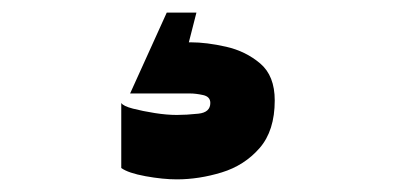

<svg xmlns="http://www.w3.org/2000/svg" viewBox="-20 -22 643 304"><path d="M281 126H186L244 -2H291L279 45H282Q307 45 338 52Q369 59 392 78.5Q415 98 415 137Q415 185 391 212.5Q367 240 331 251Q295 262 260 262Q238 262 210.5 257Q183 252 172 244V141Q175 146 190.5 150Q206 154 225 157Q244 160 260 160Q275 160 294 158Q313 156 313 141Q313 131 301.5 128.5Q290 126 281 126Z"/></svg>

Font: Lil Grotesk Black
Style: Regular
Weight: 900
Designer: Bastien Sozeau
Foundry: NBR — Bastien Sozeau
Version: Version 3.003; ttfautohint (v1.8.4.7-5d5b);gftools[0.9.33]